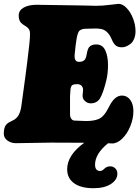

<svg xmlns="http://www.w3.org/2000/svg" viewBox="-20 -741 734 1012"><path d="M249.5 10.7Q228 10.7 156 12.2Q84 13.7 63 13.7Q38.6 13.7 19.3 -0.2Q0 -14.2 0 -37.1Q0 -68.8 12.7 -84Q17.6 -89.8 23.9 -93.8Q30.3 -97.7 39.8 -102.3Q49.3 -106.9 53.7 -109.4Q68.4 -118.2 77.1 -132.8Q88.9 -152.8 92.8 -184.1Q117.7 -363.8 124 -417.5Q126 -435.1 128.9 -459.5Q131.8 -483.9 133.1 -494.6Q134.3 -505.4 135.7 -519.8Q137.2 -534.2 137.7 -544.4Q138.2 -554.7 138.2 -565.4Q138.2 -587.4 120.1 -599.6Q117.2 -601.6 111.1 -605.5Q105 -609.4 99.9 -613Q94.7 -616.7 90.8 -620.6Q78.6 -634.3 78.6 -659.2Q78.6 -686 104.7 -700.9Q130.9 -715.8 172.9 -715.8Q188 -715.8 264.4 -714.4Q340.8 -712.9 368.2 -712.9Q401.4 -712.9 434.8 -711.7Q468.3 -710.4 485.4 -710.4Q521 -710.4 559.6 -715.6Q598.1 -720.7 605 -720.7Q626.5 -720.7 647.7 -698.5Q668.9 -676.3 681.6 -642.8Q694.3 -609.4 694.3 -577.1Q694.3 -553.2 686.5 -535.4Q678.7 -517.6 666.7 -508.8Q654.8 -500 643.6 -495.8Q632.3 -491.7 622.6 -491.7Q601.6 -491.7 589.8 -501.5Q578.1 -511.7 569.3 -532.7Q547.9 -584 508.8 -588.9Q495.1 -590.8 483.2 -590.8Q471.2 -590.8 455.8 -590.1Q440.4 -589.4 430.2 -589.4Q419.4 -589.4 411.4 -586.2Q403.3 -583 399.2 -579.6Q395 -576.2 391.6 -567.1Q388.2 -558.1 387.2 -553.7Q386.2 -549.3 383.8 -537.1Q378.9 -510.7 373.5 -453.1Q371.6 -433.6 377.9 -423.8Q383.8 -415 396 -415Q403.3 -415 408.2 -416Q413.1 -417 419.4 -420.2Q425.8 -423.3 430.2 -431.6Q434.6 -439.9 436.5 -452.6Q441.4 -481.9 449.2 -491.7Q460.9 -506.8 487.3 -506.8Q520 -506.8 534.7 -476.1Q549.3 -445.3 549.3 -398.4Q549.3 -354 540.5 -317.9Q523.9 -250.5 507.6 -223.4Q491.2 -196.3 458 -196.3Q442.4 -196.3 429.7 -206.8Q417 -217.3 415.5 -231.9Q415 -238.3 416.5 -251Q418 -263.7 418 -269Q415.5 -297.4 385.7 -297.4Q368.2 -297.4 360.8 -292Q353.5 -286.6 351.6 -270.5Q351.1 -265.1 349.1 -234.4Q349.1 -225.6 349.1 -208.3Q349.1 -190.9 349.1 -168.7Q349.1 -146.5 349.1 -139.2Q349.1 -124 355.7 -115Q362.3 -106 372.1 -105.5Q428.2 -103 432.6 -103Q474.6 -103 500 -113.8Q528.8 -125.5 554.7 -178.2Q583.5 -237.3 623 -237.3Q649.9 -237.3 666.5 -214.6Q683.1 -191.9 683.1 -155.3Q683.1 -115.2 666.7 -75.4Q650.4 -35.6 624.3 -10.3Q598.1 15.1 571.3 15.1Q565.9 15.1 549.3 14.2Q481 69.8 481 127Q481 160.2 507.8 160.2Q518.1 160.2 530.5 147.9Q543 135.7 560.1 135.7Q576.7 135.7 587.6 146.5Q598.6 157.2 598.6 174.8Q598.6 206.5 564.7 228.8Q530.8 251 473.1 251Q406.2 251 370.1 224.6Q334 198.2 334 150.9Q334 76.7 424.3 11.2H373Q351.1 11.2 310.8 11Q270.5 10.7 249.5 10.7Z"/></svg>

Font: Cooper* Black
Style: Italic
Weight: 900
Italic angle: -7°
Designer: Owen Earl
Foundry: indestructible type*
Version: Version 0.001